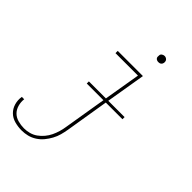

<svg xmlns="http://www.w3.org/2000/svg" viewBox="-285 -811 1148 1148"><g transform="rotate(45 288.5 -237.0)"><path d="M120 223Q89 223 60 215Q31 207 11 187.5Q-9 168 -17.5 139.5Q-26 111 -21 80H-1Q-4 106 3 131Q10 156 27 173Q44 190 69.5 197Q95 204 121 204Q143 204 165.5 198Q188 192 207 178.5Q226 165 241.5 146.5Q257 128 267 107Q277 86 283.5 64Q290 42 293 21L338 -251H197V-269H341L380 -501H190V-520H403L361 -269H499V-251H358L313 24Q309 48 302.5 72Q296 96 283.5 119Q271 142 254.5 162Q238 182 215.5 196.5Q193 211 168.5 217Q144 223 120 223ZM409 -644Q403 -644 397.5 -646Q392 -648 388 -652.5Q384 -657 383.5 -663.5Q383 -670 384 -676Q384 -681 386.5 -685Q389 -689 393 -691.5Q397 -694 401 -695.5Q405 -697 410 -697Q416 -697 421.5 -694.5Q427 -692 431 -687.5Q435 -683 436 -676.5Q437 -670 436 -664Q435 -659 432.5 -655Q430 -651 426.5 -648.5Q423 -646 418.5 -645Q414 -644 409 -644Z"/></g></svg>

Font: Iosevka HT Thin Extended
Style: Italic
Weight: 100
Width: 7
Italic angle: -9°
Monospace: yes
Designer: Belleve Invis
Foundry: Belleve Invis
Version: Version 32.3.0; ttfautohint (v1.8.4)